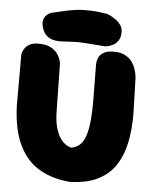

<svg xmlns="http://www.w3.org/2000/svg" viewBox="-57 -882 742 933"><g transform="rotate(5 314.0 -416.0)"><path d="M321 3Q235 -3 171 -40Q107 -77 70.5 -151.5Q34 -226 30 -344V-594Q30 -594 32.5 -603Q35 -612 42.5 -623.5Q50 -635 66 -644Q82 -653 110 -653Q148 -653 170.5 -640Q193 -627 204 -610Q215 -593 218 -580Q221 -567 221 -567L225 -333Q226 -275 239.5 -238.5Q253 -202 272.5 -184.5Q292 -167 311 -163Q342 -168 361 -191.5Q380 -215 389 -265Q398 -315 398 -400L396 -573Q396 -573 396.5 -584Q397 -595 403 -609.5Q409 -624 426.5 -635Q444 -646 477 -646Q511 -646 533 -634Q555 -622 567 -604.5Q579 -587 584.5 -569Q590 -551 591.5 -539Q593 -527 593 -527L598 -349Q598 -277 585.5 -214.5Q573 -152 542.5 -104Q512 -56 458 -28Q404 0 321 3ZM506 -744Q506 -717 495 -701.5Q484 -686 469.5 -679Q455 -672 444 -670Q433 -668 433 -668Q391 -671 367 -673Q343 -675 328 -676Q313 -677 299.5 -677Q286 -677 266.5 -676Q247 -675 212 -673Q212 -673 201.5 -673.5Q191 -674 175.5 -678Q160 -682 146 -694Q132 -706 125 -728Q117 -752 120.5 -767Q124 -782 132.5 -791Q141 -800 148.5 -803.5Q156 -807 156 -807Q185 -814 213 -820.5Q241 -827 271.5 -831.5Q302 -836 340.5 -835Q379 -834 429 -826Q429 -826 440.5 -821Q452 -816 467.5 -805.5Q483 -795 494.5 -780Q506 -765 506 -744Z"/></g></svg>

Font: Sour Gummy Black
Style: Regular
Weight: 900
Designer: Stefie Justprince
Foundry: Eifetstype
Version: Version 1.000